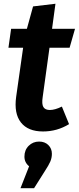

<svg xmlns="http://www.w3.org/2000/svg" viewBox="-20 -683 419 1021"><path d="M243.2 -429.2 207 -167Q201.2 -129.4 210.7 -113.8Q220.2 -98.1 245.1 -98.1Q272 -98.1 309.1 -116.2L347.2 -22.9Q283.7 16.1 209 16.1Q128.9 16.1 91.3 -31.7Q53.7 -79.6 65.9 -168L103 -429.2H24.9L39.1 -529.8H123L155.8 -648.9L274.9 -663.1L256.8 -529.8H378.9L350.1 -429.2ZM188 69.8Q218.3 69.8 237.1 88.4Q255.9 106.9 255.9 134.8Q255.9 156.2 247.6 175.8Q239.3 195.3 217.8 228L161.1 317.9H88.9L134.8 201.2Q109.9 181.2 109.9 149.9Q109.9 114.7 132.6 92.3Q155.3 69.8 188 69.8Z"/></svg>

Font: FiraGO SemiBold
Style: Italic
Weight: 600
Italic angle: -8°
Designer: bBox Type GmbH
Foundry: bBox Type GmbH
Version: Version 1.001;PS 001.001;hotconv 1.0.88;makeotf.lib2.5.64775